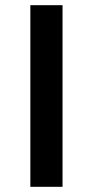

<svg xmlns="http://www.w3.org/2000/svg" viewBox="-20 -720 358 740"><path d="M97 0V-700H221V0Z"/></svg>

Font: Afrihost Sans Med
Style: Regular
Weight: 500
Designer: Afrihost SP Pty Ltd
Version: Version 1.000